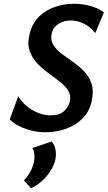

<svg xmlns="http://www.w3.org/2000/svg" viewBox="-20 -691 573 1022"><path d="M220 13Q183 13 146 3.5Q109 -6 79 -21.5Q49 -37 32 -55L77 -179Q94 -150 121.5 -127Q149 -104 182 -90.5Q215 -77 250 -77Q297 -77 322 -100.5Q347 -124 352 -154Q358 -186 341.5 -211Q325 -236 295.5 -258.5Q266 -281 234 -304.5Q202 -328 175.5 -356.5Q149 -385 137 -423Q125 -461 138 -512Q153 -570 189.5 -604.5Q226 -639 275 -655Q324 -671 373 -671Q418 -671 460.5 -659.5Q503 -648 533 -625L487 -515Q459 -550 424.5 -566Q390 -582 357 -582Q333 -582 311.5 -574Q290 -566 275 -550.5Q260 -535 255 -512Q248 -478 263.5 -452.5Q279 -427 307.5 -405.5Q336 -384 368.5 -361.5Q401 -339 428 -311Q455 -283 467.5 -244.5Q480 -206 468 -152Q456 -97 419 -60Q382 -23 330 -5Q278 13 220 13ZM145 311 107 269Q127 249 141 223.5Q155 198 161 170Q165 148 162.5 128Q160 108 152 97L255 62Q270 78 275 103Q280 128 275 158Q269 186 250.5 216Q232 246 205 271Q178 296 145 311Z"/></svg>

Font: Ysabeau
Style: Bold Italic
Weight: 700
Italic angle: -12°
Designer: Christian Thalmann (Catharsis Fonts)
Version: Version 2.002